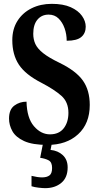

<svg xmlns="http://www.w3.org/2000/svg" viewBox="-20 -744 515 999"><path d="M227 10Q149 10 105.5 -10Q62 -30 44.5 -61.5Q27 -93 27 -127Q27 -174 54.5 -194.5Q82 -215 118 -215Q120 -130 156.5 -87.5Q193 -45 240 -45Q287 -45 311.5 -76.5Q336 -108 336 -157Q336 -213 299.5 -245.5Q263 -278 196 -313Q112 -356 78 -408Q44 -460 44 -535Q44 -593 71 -635.5Q98 -678 144.5 -701Q191 -724 249 -724Q309 -724 348 -706.5Q387 -689 406.5 -661.5Q426 -634 426 -605Q426 -571 403 -551.5Q380 -532 327 -532Q327 -566 316 -597Q305 -628 284.5 -648Q264 -668 233 -668Q197 -668 175 -642Q153 -616 153 -568Q153 -539 164 -515Q175 -491 204.5 -467.5Q234 -444 290 -417Q376 -375 411.5 -324.5Q447 -274 447 -198Q447 -101 386.5 -45.5Q326 10 227 10ZM215 235Q203 235 181 232.5Q159 230 144 225V171Q176 179 199 179Q223 179 237 169Q251 159 251 130Q251 100 233.5 90.5Q216 81 189 77L206 -9H252L243 36Q282 40 307 63.5Q332 87 332 127Q332 180 299 207.5Q266 235 215 235Z"/></svg>

Font: Noto Serif Hebrew ExtraCondensed
Style: Bold
Weight: 700
Width: 2
Designer: Monotype Design Team
Foundry: Monotype Imaging Inc.
Version: Version 2.004; ttfautohint (v1.8.4.7-5d5b)